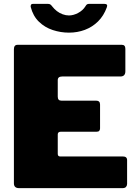

<svg xmlns="http://www.w3.org/2000/svg" viewBox="-20 -974 711 994"><path d="M52 -719Q52 -742 71 -742H611Q629 -742 629 -721V-605Q629 -578 603 -578H302Q279 -578 279 -559V-474Q279 -453 297 -453H477Q498 -453 498 -433V-309Q498 -302 494 -297Q490 -292 480 -292H295Q279 -292 279 -278V-178Q279 -164 291 -164H616Q638 -164 638 -145V-22Q638 -13 632.5 -6.5Q627 0 614 0H79Q52 0 52 -25V-719ZM520 -954Q540 -954 533 -936Q517 -892 487.5 -863Q458 -834 419.5 -819.5Q381 -805 337 -805Q294 -805 253 -818.5Q212 -832 181.5 -861.5Q151 -891 139 -938Q138 -944 140.5 -949Q143 -954 150 -954H227Q236 -954 240.5 -951Q245 -948 251 -940Q261 -927 274.5 -916.5Q288 -906 304.5 -900Q321 -894 337 -894Q360 -894 384.5 -907Q409 -920 422 -941Q427 -950 431.5 -952Q436 -954 442 -954Z"/></svg>

Font: Libre Franklin Thin Black
Style: Regular
Weight: 900
Version: Version 3.000